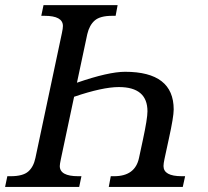

<svg xmlns="http://www.w3.org/2000/svg" viewBox="-41 -734 817 754"><path d="M420.9 -713.9 413.1 -671.9H399.9Q352.1 -671.9 331.1 -653.6Q310.1 -635.3 301.8 -600.1L261.2 -409.2Q385.3 -452.1 450.2 -452.1Q641.1 -452.1 641.1 -304.2Q641.1 -274.9 622.1 -189L605 -109.9Q601.1 -91.8 601.1 -82Q601.1 -42 672.9 -42H686L676.8 0H386.2L394 -42H407.2Q489.7 -42 504.9 -113.8L520 -184.1Q538.1 -268.1 538.1 -296.9Q538.1 -392.1 425.8 -392.1Q361.8 -392.1 250 -354L198.2 -109.9Q193.8 -89.4 193.8 -82Q193.8 -42 266.1 -42H278.8L270 0H-21L-12.2 -42H1Q48.8 -42 69.8 -60.3Q90.8 -78.6 98.1 -113.8L202.1 -604Q206.1 -622.6 206.1 -631.8Q206.1 -671.9 133.8 -671.9H121.1L129.9 -713.9Z"/></svg>

Font: Droid Serif
Style: Italic
Weight: 400
Italic angle: -12°
Designer: Monotype Design team
Foundry: Monotype Imaging Inc.
Version: Version 1.03